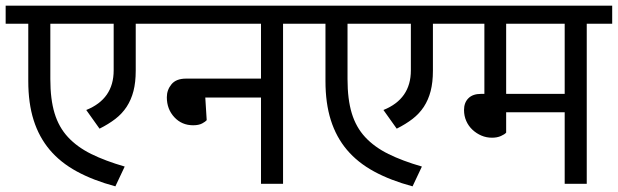

<svg xmlns="http://www.w3.org/2000/svg" viewBox="-30 -650 2185 679"><path d="M530 -630V-566H450V-400Q450 -359 442 -328Q434 -297 418 -272.5Q402 -248 378 -229.5Q354 -211 322 -195L275 -261Q372 -300 372 -401V-566H148V-370Q148 -299 163 -249.5Q178 -200 210.5 -165Q243 -130 292.5 -105.5Q342 -81 411 -61L378 9Q300 -12 242 -43.5Q184 -75 146 -120Q108 -165 89 -225Q70 -285 70 -363V-566H-10V-630Z M893 -372V-566H510V-630H1061V-566H971V0H893V-305H696L701 -225Q697 -220 685 -213.5Q673 -207 653 -207Q613 -207 586.5 -235.5Q560 -264 560 -306Q560 -332 576.5 -352Q593 -372 628 -372Z M1581 -630V-566H1501V-400Q1501 -359 1493 -328Q1485 -297 1469 -272.5Q1453 -248 1429 -229.5Q1405 -211 1373 -195L1326 -261Q1423 -300 1423 -401V-566H1199V-370Q1199 -299 1214 -249.5Q1229 -200 1261.5 -165Q1294 -130 1343.5 -105.5Q1393 -81 1462 -61L1429 9Q1351 -12 1293 -43.5Q1235 -75 1197 -120Q1159 -165 1140 -225Q1121 -285 1121 -363V-566H1041V-630Z M1760 -566V-318H1967V-566ZM1760 -181Q1755 -175 1741.5 -169Q1728 -163 1710 -163Q1690 -163 1672.5 -170.5Q1655 -178 1641 -191Q1627 -204 1619 -222Q1611 -240 1611 -261Q1611 -287 1626.5 -302.5Q1642 -318 1671 -318H1683V-566H1561V-630H2135V-566H2045V0H1967V-253H1760Z"/></svg>

Font: Ek Mukta
Style: Regular
Weight: 400
Designer: Girish Dalvi and Yashodeep Gholap
Foundry: Ek Type
Version: Version 2.538;PS 1.001;hotconv 16.6.51;makeotf.lib2.5.65220;